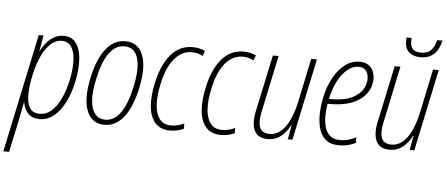

<svg xmlns="http://www.w3.org/2000/svg" viewBox="-97 -860 2877 1237"><g transform="rotate(5 1341.5 -241.5)"><path d="M-39 237 123 -529H154L136 -428H138Q166 -481 202.5 -509.5Q239 -538 283 -538Q337 -538 364.5 -500Q392 -462 396.5 -397Q401 -332 384 -252Q368 -175 338 -116Q308 -57 267 -23.5Q226 10 175 10Q129 10 102 -16.5Q75 -43 68 -87H65Q61 -64 56 -39Q51 -14 47 9L-2 237ZM174 -24Q215 -24 248.5 -53.5Q282 -83 307 -135.5Q332 -188 347 -257Q362 -328 360 -384Q358 -440 337 -472.5Q316 -505 275 -505Q220 -505 175.5 -444Q131 -383 106 -271Q91 -205 89.5 -148.5Q88 -92 107 -58Q126 -24 174 -24Z M595 10Q512 10 481 -67.5Q450 -145 479 -283Q506 -408 557.5 -473Q609 -538 683 -538Q765 -538 796 -461Q827 -384 798 -247Q771 -121 719.5 -55.5Q668 10 595 10ZM597 -23Q712 -23 761 -252Q787 -374 765.5 -439.5Q744 -505 680 -505Q564 -505 516 -278Q489 -156 511.5 -89.5Q534 -23 597 -23Z M1020 10Q957 10 923 -27.5Q889 -65 882.5 -132Q876 -199 895 -287Q921 -406 977.5 -472Q1034 -538 1117 -538Q1163 -538 1199 -520L1186 -487Q1154 -505 1115 -505Q1050 -505 1002 -447Q954 -389 932 -282Q915 -205 919 -147Q923 -89 948.5 -56Q974 -23 1024 -23Q1066 -23 1107 -43V-9Q1090 -1 1067.5 4.5Q1045 10 1020 10Z M1349 10Q1286 10 1252 -27.5Q1218 -65 1211.5 -132Q1205 -199 1224 -287Q1250 -406 1306.5 -472Q1363 -538 1446 -538Q1492 -538 1528 -520L1515 -487Q1483 -505 1444 -505Q1379 -505 1331 -447Q1283 -389 1261 -282Q1244 -205 1248 -147Q1252 -89 1277.5 -56Q1303 -23 1353 -23Q1395 -23 1436 -43V-9Q1419 -1 1396.5 4.5Q1374 10 1349 10Z M1651 10Q1586 10 1564 -36.5Q1542 -83 1559 -162L1637 -529H1674L1596 -159Q1582 -97 1596 -60.5Q1610 -24 1660 -24Q1717 -24 1759.5 -81Q1802 -138 1826 -248L1885 -529H1922L1810 0H1780L1797 -92H1794Q1772 -48 1736 -19Q1700 10 1651 10Z M2112 10Q2055 10 2023.5 -18Q1992 -46 1980.5 -91Q1969 -136 1971 -187.5Q1973 -239 1983 -286Q1998 -359 2029.5 -416Q2061 -473 2103.5 -505.5Q2146 -538 2197 -538Q2239 -538 2262.5 -517.5Q2286 -497 2293 -465.5Q2300 -434 2292 -401Q2278 -334 2211 -292Q2144 -250 2028 -250H2015Q2008 -211 2008 -171Q2008 -131 2017.5 -97.5Q2027 -64 2051 -44Q2075 -24 2117 -24Q2145 -24 2170.5 -31.5Q2196 -39 2219 -51V-15Q2199 -4 2170.5 3Q2142 10 2112 10ZM2193 -505Q2156 -505 2122 -477Q2088 -449 2061.5 -399Q2035 -349 2021 -282H2035Q2134 -282 2189 -317Q2244 -352 2255 -406Q2260 -428 2256.5 -451Q2253 -474 2238 -489.5Q2223 -505 2193 -505Z M2439 10Q2374 10 2352 -36.5Q2330 -83 2347 -162L2425 -529H2462L2384 -159Q2370 -97 2384 -60.5Q2398 -24 2448 -24Q2505 -24 2547.5 -81Q2590 -138 2614 -248L2673 -529H2710L2598 0H2568L2585 -92H2582Q2560 -48 2524 -19Q2488 10 2439 10ZM2585 -601Q2538 -601 2511 -625Q2484 -649 2484 -697Q2484 -708 2485 -720H2518Q2517 -712 2517 -707.5Q2517 -703 2517 -698Q2517 -662 2534.5 -646.5Q2552 -631 2586 -631Q2629 -631 2651.5 -655Q2674 -679 2683 -720H2717Q2705 -662 2672 -631.5Q2639 -601 2585 -601Z"/></g></svg>

Font: Noto Sans Condensed ExtraLight
Style: Italic
Weight: 200
Width: 3
Italic angle: -12°
Designer: Monotype Design Team
Foundry: Monotype Imaging Inc.
Version: Version 2.013; ttfautohint (v1.8.4.7-5d5b)